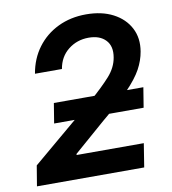

<svg xmlns="http://www.w3.org/2000/svg" viewBox="-82 -809 787 880"><g transform="rotate(-10 311.0 -368.5)"><path d="M19 0 34.7 -94.7 328.6 -342.8Q391.1 -397.5 425.8 -436.5Q460.4 -475.6 467.8 -521Q476.6 -572.3 449.2 -601.1Q421.9 -629.9 370.1 -629.9Q315.9 -629.9 275.1 -597.7Q234.4 -565.4 225.1 -509.8H99.6Q111.3 -578.6 149.4 -629.6Q187.5 -680.7 246.1 -709Q304.7 -737.3 377 -737.3Q449.7 -737.3 502.2 -710Q554.7 -682.6 579.6 -635Q604.5 -587.4 594.2 -526.4Q587.4 -485.4 565.9 -446Q544.4 -406.7 498 -358.6Q451.7 -310.5 370.1 -242.7L223.6 -115.2L222.7 -109.9H535.6L518.1 0ZM146.5 -270 161.6 -362.8H578.1L563 -270Z"/></g></svg>

Font: Inter Semi Bold
Style: Italic
Weight: 600
Italic angle: -9.39999°
Designer: Rasmus Andersson
Foundry: rsms
Version: Version 4.000;git-3c8e0fc